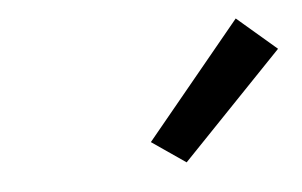

<svg xmlns="http://www.w3.org/2000/svg" viewBox="-30 -809 428 272"><g transform="rotate(-5 184.5 -673.5)"><path d="M226 -575 178 -608 313 -772 369 -724Z"/></g></svg>

Font: Ubuntu Sans
Style: Italic
Weight: 400
Italic angle: -13.5°
Designer: Dalton Maag Ltd
Foundry: Dalton Maag Ltd
Version: Version 1.006